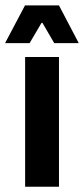

<svg xmlns="http://www.w3.org/2000/svg" viewBox="-38 -706 317 726"><path d="M57 0V-490.5H185V0ZM56.5 -685.5H185L259 -544.5V-543H167L122.5 -619.5H119L74 -543H-18V-544.5Z"/></svg>

Font: Anek Tamil Medium SemiBold
Style: Regular
Weight: 600
Version: Version 1.003